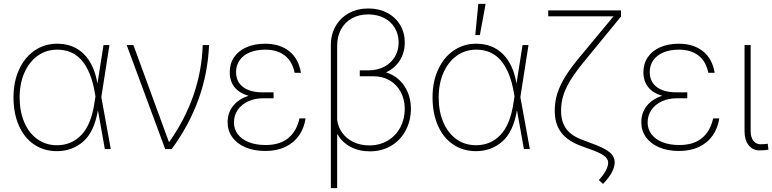

<svg xmlns="http://www.w3.org/2000/svg" viewBox="-20 -760 3938 979"><path d="M48.8 -263.7Q48.8 -342.8 77.1 -405Q105.5 -467.3 156.2 -502.2Q207 -537.1 271.5 -537.1Q354.5 -537.1 407.5 -484.4Q460.4 -431.6 476.6 -335H477.1L507.8 -530.3H538.1L496.6 -265.1L544.9 0H514.6L480 -194.3H478.5Q460 -86.4 403.8 -37.8Q347.7 10.7 270.5 10.7Q203.6 10.7 153.3 -23.7Q103 -58.1 75.9 -120.4Q48.8 -182.6 48.8 -263.7ZM270.5 -19.5Q344.7 -19.5 395 -72Q445.3 -124.5 461.9 -237.3L466.8 -268.1L462.9 -290Q444.8 -395.5 397.5 -451.2Q350.1 -506.8 271.5 -506.8Q215.8 -506.8 172.4 -475.8Q128.9 -444.8 104.5 -389.4Q80.1 -334 80.1 -263.7Q80.1 -191.9 103.8 -136.5Q127.4 -81.1 170.7 -50.3Q213.9 -19.5 270.5 -19.5Z M626 -530.3H660.2L840.8 -37.1H843.8Q1004.9 -267.1 1013.7 -530.3H1045.9Q1040.5 -389.2 992.9 -255.9Q945.3 -122.6 855.5 0H822.3Z M1247.6 -271.5Q1199.7 -285.2 1175.5 -315.9Q1151.4 -346.7 1151.4 -391.6Q1151.4 -435.5 1173.8 -468.5Q1196.3 -501.5 1237.3 -519.3Q1278.3 -537.1 1332 -537.1Q1406.7 -537.1 1454.8 -498.8Q1502.9 -460.4 1514.6 -388.7H1482.4Q1470.2 -447.8 1431.6 -477.3Q1393.1 -506.8 1332 -506.8Q1287.1 -506.8 1253.4 -492.7Q1219.7 -478.5 1201.7 -452.6Q1183.6 -426.8 1183.6 -392.6Q1183.6 -343.3 1219.5 -316.2Q1255.4 -289.1 1320.3 -289.1H1375V-258.8H1320.3Q1279.3 -258.8 1245.6 -243.4Q1211.9 -228 1192.4 -200Q1172.9 -171.9 1172.9 -135.7Q1172.9 -101.6 1192.6 -75.4Q1212.4 -49.3 1248.8 -34.9Q1285.2 -20.5 1334 -20.5Q1407.2 -20.5 1450.2 -56.2Q1493.2 -91.8 1506.8 -156.2H1538.1Q1530.8 -106.4 1504.6 -69.1Q1478.5 -31.7 1434.8 -11Q1391.1 9.8 1333 9.8Q1274.4 9.8 1231 -9Q1187.5 -27.8 1164.1 -61Q1140.6 -94.2 1140.6 -136.7Q1140.6 -185.1 1168.7 -220.2Q1196.8 -255.4 1247.6 -271.5Z M2043.9 -543.9Q2043.9 -492.2 2018.8 -452.1Q1993.7 -412.1 1948.2 -391.1Q2007.3 -372.6 2041.3 -322.3Q2075.2 -272 2075.2 -204.1Q2074.7 -143.6 2048.3 -94.2Q2022 -44.9 1974.4 -16.6Q1926.8 11.7 1866.2 11.7Q1811 11.7 1767.8 -11Q1724.6 -33.7 1701.2 -75.2L1699.2 -74.7V199.2H1667V-530.3Q1667 -584.5 1691.4 -627Q1715.8 -669.4 1759.3 -693.1Q1802.7 -716.8 1858.4 -716.8Q1912.6 -716.8 1954.8 -694.3Q1997.1 -671.9 2020.5 -632.3Q2043.9 -592.8 2043.9 -543.9ZM1863.3 -18.6Q1916.5 -18.6 1957.8 -43.5Q1999 -68.4 2021.5 -111.1Q2043.9 -153.8 2043.9 -206.1Q2043.5 -253.9 2022.9 -291.7Q2002.4 -329.6 1966.1 -350.6Q1929.7 -371.6 1882.8 -371.1H1814.5V-401.4H1858.4Q1904.3 -401.4 1939.2 -419.7Q1974.1 -438 1993.4 -470.5Q2012.7 -502.9 2012.7 -543.9Q2012.2 -585.9 1992.7 -618.4Q1973.1 -650.9 1938 -668.7Q1902.8 -686.5 1857.4 -686.5Q1810.5 -686.5 1774.7 -666.7Q1738.8 -647 1719 -610.6Q1699.2 -574.2 1699.2 -526.4V-148.9Q1703.6 -112.3 1725.3 -82.5Q1747.1 -52.7 1782.7 -35.6Q1818.4 -18.6 1863.3 -18.6Z M2185.5 -263.7Q2185.5 -342.8 2213.9 -405Q2242.2 -467.3 2293 -502.2Q2343.8 -537.1 2408.2 -537.1Q2491.2 -537.1 2544.2 -484.4Q2597.2 -431.6 2613.3 -335H2613.8L2644.5 -530.3H2674.8L2633.3 -265.1L2681.6 0H2651.4L2616.7 -194.3H2615.2Q2596.7 -86.4 2540.5 -37.8Q2484.4 10.7 2407.2 10.7Q2340.3 10.7 2290 -23.7Q2239.7 -58.1 2212.6 -120.4Q2185.5 -182.6 2185.5 -263.7ZM2407.2 -19.5Q2481.4 -19.5 2531.7 -72Q2582 -124.5 2598.6 -237.3L2603.5 -268.1L2599.6 -290Q2581.5 -395.5 2534.2 -451.2Q2486.8 -506.8 2408.2 -506.8Q2352.5 -506.8 2309.1 -475.8Q2265.6 -444.8 2241.2 -389.4Q2216.8 -334 2216.8 -263.7Q2216.8 -191.9 2240.5 -136.5Q2264.2 -81.1 2307.4 -50.3Q2350.6 -19.5 2407.2 -19.5ZM2418.9 -740.2H2456.1L2426.8 -581.1H2403.3Z M3146.5 -675.8 2968.8 -459Q2920.9 -401.4 2893.6 -358.6Q2866.2 -315.9 2853.5 -277.1Q2840.8 -238.3 2840.8 -195.3Q2840.8 -138.7 2867.7 -102.5Q2894.5 -66.4 2952.1 -45.9L2999 -28.3Q3060.1 -6.3 3087.2 15.4Q3114.3 37.1 3114.3 67.4Q3114.3 91.3 3099.4 119.4Q3084.5 147.5 3054.7 177.7L3033.2 158.2Q3056.6 133.3 3068.8 110.1Q3081.1 86.9 3081.1 69.3Q3080.6 48.3 3058.6 33Q3036.6 17.6 2986.3 0L2946.3 -14.6Q2876 -39.6 2842.3 -83.3Q2808.6 -127 2808.6 -195.3Q2808.6 -242.2 2822.3 -284.9Q2835.9 -327.6 2865.5 -374.5Q2895 -421.4 2945.3 -480.5L3108.4 -676.8H2775.4V-707H3146.5Z M3356.9 -271.5Q3309.1 -285.2 3284.9 -315.9Q3260.7 -346.7 3260.7 -391.6Q3260.7 -435.5 3283.2 -468.5Q3305.7 -501.5 3346.7 -519.3Q3387.7 -537.1 3441.4 -537.1Q3516.1 -537.1 3564.2 -498.8Q3612.3 -460.4 3624 -388.7H3591.8Q3579.6 -447.8 3541 -477.3Q3502.4 -506.8 3441.4 -506.8Q3396.5 -506.8 3362.8 -492.7Q3329.1 -478.5 3311 -452.6Q3293 -426.8 3293 -392.6Q3293 -343.3 3328.9 -316.2Q3364.7 -289.1 3429.7 -289.1H3484.4V-258.8H3429.7Q3388.7 -258.8 3355 -243.4Q3321.3 -228 3301.8 -200Q3282.2 -171.9 3282.2 -135.7Q3282.2 -101.6 3302 -75.4Q3321.8 -49.3 3358.2 -34.9Q3394.5 -20.5 3443.4 -20.5Q3516.6 -20.5 3559.6 -56.2Q3602.5 -91.8 3616.2 -156.2H3647.5Q3640.1 -106.4 3614 -69.1Q3587.9 -31.7 3544.2 -11Q3500.5 9.8 3442.4 9.8Q3383.8 9.8 3340.3 -9Q3296.9 -27.8 3273.4 -61Q3250 -94.2 3250 -136.7Q3250 -185.1 3278.1 -220.2Q3306.2 -255.4 3356.9 -271.5Z M3807.6 -530.3V-90.8Q3807.6 -60.1 3821.5 -42.2Q3835.4 -24.4 3857.4 -24.4Q3871.1 -24.4 3881.8 -25.4Q3892.6 -26.4 3894.5 -27.3L3898.4 2.9Q3893.6 4.4 3881.3 5.6Q3869.1 6.8 3852.5 6.8Q3818.4 6.8 3797.4 -19.5Q3776.4 -45.9 3776.4 -90.8V-530.3Z"/></svg>

Font: Pretendard Std Thin
Style: Regular
Weight: 100
Designer: Base glyphs from Inter by Rasmus Andersson; Hangeul glyphs from Noto Sans CJK(Source Han Sans) by Jang Soo-young and Kan
Foundry: Kil Hyung-jin
Version: Version 1.309